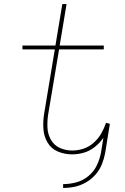

<svg xmlns="http://www.w3.org/2000/svg" viewBox="-20 -755 616 949"><path d="M292 174Q321 174 349.5 168Q378 162 405 146.5Q432 131 452.5 107.5Q473 84 484 56Q495 28 500 0L523 -143L504 -148Q495 -121 480.5 -95.5Q466 -70 443 -49.5Q420 -29 392.5 -20Q365 -11 337 -11Q304 -11 275.5 -24Q247 -37 231.5 -64.5Q216 -92 214.5 -124Q213 -156 218 -189L272 -511H493V-530H275L309 -735H288L254 -530H91V-511H251L198 -192Q192 -155 194.5 -118Q197 -81 215 -50.5Q233 -20 266 -6Q299 8 337 8Q366 8 395 -0.5Q424 -9 449 -29Q474 -49 491 -74L479 0Q473 32 458.5 62.5Q444 93 416.5 115.5Q389 138 356.5 146.5Q324 155 292 155Z"/></svg>

Font: Iosevka Sparkle Thin
Style: Italic
Weight: 100
Italic angle: -9°
Designer: Belleve Invis
Foundry: Belleve Invis
Version: Version 4.5.0; ttfautohint (v1.8.3)